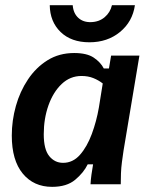

<svg xmlns="http://www.w3.org/2000/svg" viewBox="-20 -716 584 746"><path d="M182.5 10Q110.8 10 68.3 -41.7Q25.8 -93.3 25.8 -189.2Q25.8 -247.5 41.7 -304.2Q57.5 -360.8 88.8 -407.5Q120 -454.2 165 -482.1Q210 -510 268.3 -510Q317.5 -510 344.2 -492.1Q370.8 -474.2 383.3 -450H403.3L411.7 -500H521.7L460 -130.8Q456.7 -109.2 453.8 -86.7Q450.8 -64.2 450 -42.1Q449.2 -20 449.2 0H331.7Q332.5 -16.7 335.4 -37.9Q338.3 -59.2 341.7 -77.5H320.8Q305 -45 272.1 -17.5Q239.2 10 182.5 10ZM225 -83.3Q263.3 -83.3 290.8 -114.6Q318.3 -145.8 336.7 -195.4Q355 -245 364.2 -298.3L379.2 -391.7Q363.3 -404.2 342.9 -412.5Q322.5 -420.8 296.7 -420.8Q252.5 -420.8 219.6 -389.6Q186.7 -358.3 168.3 -306.7Q150 -255 150 -194.2Q150 -135.8 171.2 -109.6Q192.5 -83.3 225 -83.3ZM327.5 -551.7Q256.7 -551.7 215.4 -591.7Q174.2 -631.7 173.3 -695.8H262.5Q265 -664.2 284.2 -646.7Q303.3 -629.2 333.3 -630Q365 -630.8 386.7 -649.2Q408.3 -667.5 415 -695.8H504.2Q495 -631.7 446.2 -591.7Q397.5 -551.7 327.5 -551.7Z"/></svg>

Font: Familjen Grotesk SemiBold
Style: Italic
Weight: 600
Italic angle: -9.46201°
Designer: Anders Wikstroem, Jonas Baeckman, Matilda Gysing, Kristian Moeller
Foundry: Familjen STHLM AB
Version: Version 2.002